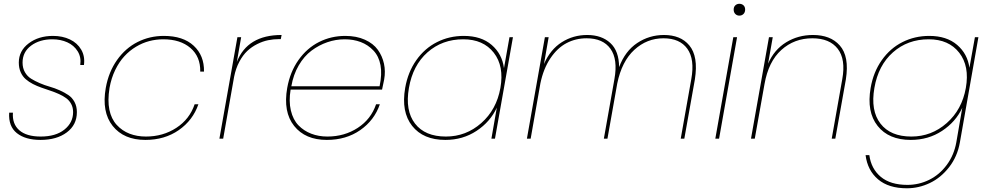

<svg xmlns="http://www.w3.org/2000/svg" viewBox="-20 -738 5265 1022"><path d="M389.2 -141.1Q389.2 -73.2 335.4 -33.2Q281.7 6.8 195.8 6.8Q115.2 6.8 69.8 -29.3Q24.4 -65.4 28.8 -138.2H48.8Q44.4 -78.6 82.5 -44.9Q120.6 -11.2 196.8 -11.2Q276.9 -11.2 323 -48.3Q369.1 -85.4 369.1 -141.1Q369.1 -165.5 359.1 -184.3Q349.1 -203.1 332.5 -215.3Q315.9 -227.5 294.2 -237.3Q272.5 -247.1 248.5 -255.1Q224.6 -263.2 200.7 -271.5Q176.8 -279.8 155 -291Q133.3 -302.2 116.7 -316.7Q100.1 -331.1 90.1 -353.5Q80.1 -376 80.1 -404.8Q80.1 -467.3 132.6 -507.1Q185.1 -546.9 262.2 -546.9Q312.5 -546.9 352.1 -528.1Q391.6 -509.3 412.4 -473.6Q433.1 -438 426.8 -392.1H407.2Q413.1 -433.1 393.6 -464.8Q374 -496.6 338.4 -512.7Q302.7 -528.8 258.8 -528.8Q190.9 -528.8 145.5 -495.1Q100.1 -461.4 100.1 -404.8Q100.1 -376 112.5 -354Q125 -332 145.3 -319.3Q165.5 -306.6 191.7 -295.4Q217.8 -284.2 244.6 -276.6Q271.5 -269 297.6 -257.3Q323.7 -245.6 344 -231.9Q364.3 -218.3 376.7 -195.1Q389.2 -171.9 389.2 -141.1Z M543 -270Q558.1 -355 603 -418.5Q647.9 -481.9 712.4 -514.4Q776.9 -546.9 852.1 -546.9Q954.6 -546.9 1011 -494.6Q1067.4 -442.4 1065.9 -356.9H1045.9Q1047.4 -436.5 993.7 -482.7Q939.9 -528.8 849.1 -528.8Q811 -528.8 774.7 -519.3Q738.3 -509.8 704.1 -489.3Q669.9 -468.8 642.1 -438.7Q614.3 -408.7 593.3 -365.5Q572.3 -322.3 563 -270Q552.2 -202.6 562.3 -153.8Q572.3 -105 601.3 -73.2Q630.4 -41.5 669.7 -26.4Q709 -11.2 756.8 -11.2Q847.7 -11.2 918.5 -57.4Q989.3 -103.5 1016.1 -183.1H1036.1Q1006.8 -97.7 931.6 -45.4Q856.4 6.8 753.9 6.8Q639.2 6.8 579.8 -67.6Q520.5 -142.1 543 -270Z M1168 0H1147.9L1243.7 -540H1263.7L1240.7 -408.2Q1296.9 -551.8 1479 -551.8L1474.6 -529.8H1465.8Q1435.5 -529.8 1407 -523.9Q1378.4 -518.1 1349.1 -503.4Q1319.8 -488.8 1296.1 -466.6Q1272.5 -444.3 1253.7 -408.9Q1234.9 -373.5 1226.1 -329.1Z M1814.9 -528.8Q1767.6 -528.8 1722.7 -513.4Q1677.7 -498 1638.2 -468.5Q1598.6 -439 1570.1 -389.9Q1541.5 -340.8 1530.8 -278.8H2000.5Q2014.2 -343.8 2005.4 -391.1Q1996.6 -438.5 1967.8 -469Q1939 -499.5 1900.1 -514.2Q1861.3 -528.8 1814.9 -528.8ZM2002 -183.1Q1972.7 -97.7 1897.5 -45.4Q1822.3 6.8 1719.7 6.8Q1605 6.8 1545.7 -67.6Q1486.3 -142.1 1508.8 -270Q1523.9 -355 1568.8 -418.5Q1613.8 -481.9 1678.2 -514.4Q1742.7 -546.9 1817.9 -546.9Q1877.4 -546.9 1922.4 -526.6Q1967.3 -506.3 1991.2 -472.9Q2015.1 -439.5 2023.9 -398.9Q2032.7 -358.4 2024.9 -314.9Q2017.1 -274.9 2013.7 -261.2H1526.9Q1516.6 -198.7 1528.3 -149.7Q1540 -100.6 1568.6 -71Q1597.2 -41.5 1636.5 -26.4Q1675.8 -11.2 1722.7 -11.2Q1813.5 -11.2 1884.3 -57.4Q1955.1 -103.5 1981.9 -183.1Z M2136.7 -270Q2151.4 -354.5 2196 -417.7Q2240.7 -481 2306.2 -513.9Q2371.6 -546.9 2448.7 -546.9Q2541.5 -546.9 2597.2 -498.8Q2652.8 -450.7 2662.6 -375L2691.9 -540H2710.4L2614.7 0H2595.7L2624.5 -165Q2589.8 -89.8 2516.8 -41.5Q2443.8 6.8 2350.6 6.8Q2232.9 6.8 2173.8 -67.9Q2114.7 -142.6 2136.7 -270ZM2445.8 -528.8Q2334 -528.8 2255.6 -459.5Q2177.2 -390.1 2156.7 -270Q2135.7 -149.4 2189 -80.3Q2242.2 -11.2 2353.5 -11.2Q2460.4 -11.2 2541.7 -82.8Q2623 -154.3 2643.6 -270Q2664.1 -385.7 2608.4 -457.3Q2552.7 -528.8 2445.8 -528.8Z M3603.5 0 3659.7 -316.9Q3678.7 -422.4 3638.7 -478.3Q3598.6 -534.2 3511.7 -534.2Q3423.3 -534.2 3356.4 -472.7Q3289.6 -411.1 3265.6 -293.9L3213.4 0H3194.3L3250.5 -316.9Q3269.5 -422.4 3229.5 -478.3Q3189.5 -534.2 3102.5 -534.2Q3044.4 -534.2 2995.6 -508.5Q2946.8 -482.9 2909.7 -427.7Q2872.6 -372.6 2856.4 -293.9L2804.7 0H2784.7L2880.4 -540H2900.4L2875.5 -397Q2909.2 -474.6 2970.2 -513.2Q3031.2 -551.8 3105.5 -551.8Q3182.1 -551.8 3228.5 -509.3Q3274.9 -466.8 3275.4 -380.9Q3307.6 -466.3 3371.8 -509Q3436 -551.8 3514.6 -551.8Q3557.6 -551.8 3591.6 -538.3Q3625.5 -524.9 3649.4 -496.1Q3673.3 -467.3 3680.9 -422.4Q3688.5 -377.4 3678.7 -314.9L3622.6 0Z M3787.6 0 3883.3 -540H3903.3L3807.6 0ZM3915.5 -654.8Q3902.8 -654.8 3894 -663.6Q3885.3 -672.4 3885.3 -687Q3885.3 -701.2 3894 -709.5Q3902.8 -717.8 3915.5 -717.8Q3928.7 -717.8 3937.5 -709.7Q3946.3 -701.7 3946.3 -687Q3946.3 -672.4 3937.5 -663.6Q3928.7 -654.8 3915.5 -654.8Z M4407.2 0 4463.4 -316.9Q4482.4 -422.4 4439.2 -478.3Q4396 -534.2 4304.2 -534.2Q4208 -534.2 4139.2 -472.2Q4070.3 -410.2 4049.3 -290L3997.6 0H3977.5L4073.2 -540H4093.3L4068.4 -398.9Q4101.1 -474.1 4164.8 -512.9Q4228.5 -551.8 4307.6 -551.8Q4353 -551.8 4388.7 -538.3Q4424.3 -524.9 4450 -496.1Q4475.6 -467.3 4483.9 -422.4Q4492.2 -377.4 4482.4 -314.9L4426.3 0Z M4614.3 -270Q4628.9 -354.5 4673.6 -417.7Q4718.3 -481 4783.7 -513.9Q4849.1 -546.9 4926.3 -546.9Q5019 -546.9 5074.7 -499Q5130.4 -451.2 5140.1 -377L5169.4 -540H5188L5089.4 20Q5076.2 95.2 5032 151.9Q4987.8 208.5 4929.2 236.3Q4870.6 264.2 4807.1 264.2Q4710 264.2 4653.8 216.6Q4597.7 168.9 4587.4 87.9H4607.4Q4617.2 160.6 4668.5 203.4Q4719.7 246.1 4810.1 246.1Q4871.6 246.1 4926.3 219Q4981 191.9 5019.5 139.9Q5058.1 87.9 5070.3 20L5102.1 -164.1Q5067.4 -89.4 4994.4 -41.3Q4921.4 6.8 4828.1 6.8Q4710.4 6.8 4651.4 -67.9Q4592.3 -142.6 4614.3 -270ZM4923.3 -528.8Q4811.5 -528.8 4733.2 -459.5Q4654.8 -390.1 4634.3 -270Q4613.3 -149.4 4666.5 -80.3Q4719.7 -11.2 4831.1 -11.2Q4938 -11.2 5019.3 -82.8Q5100.6 -154.3 5121.1 -270Q5141.6 -385.7 5085.9 -457.3Q5030.3 -528.8 4923.3 -528.8Z"/></svg>

Font: SVN-Poppins Thin
Style: Italic
Weight: 100
Italic angle: -10°
Designer: Ninad Kale (Devanagari), Jonny Pinhorn (Latin)
Foundry: Indian Type Foundry
Version: Version 3.002 2017